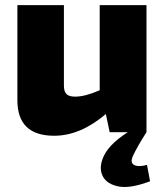

<svg xmlns="http://www.w3.org/2000/svg" viewBox="-20 -517 644 751"><path d="M555 128 567 192Q490 221 445 212.5Q400 204 383.5 175Q367 146 380 108Q398 52 480 0H409L394 -71Q294 14 192 14Q48 14 48 -125V-497H230V-182Q230 -159 240 -149Q250 -139 274 -139Q313 -139 370 -164V-497H553V0Q517 56 500 93Q488 120 505 128.5Q522 137 555 128Z"/></svg>

Font: Ezarion Extra Bold
Style: Regular
Weight: 800
Designer: Natanael Gama
Version: Version 1.001;PS 001.001;hotconv 1.0.70;makeotf.lib2.5.58329